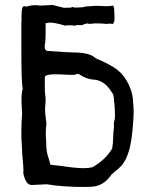

<svg xmlns="http://www.w3.org/2000/svg" viewBox="-20 -742 596 768"><path d="M314.5 -69.3Q335 -69.3 350.1 -73.2Q402.8 -103.5 428.7 -147.9Q432.1 -165.5 433.1 -199.2Q433.6 -218.3 434.8 -224.1Q436 -230 436 -234.9L435.5 -245.1Q435.5 -252 437.5 -259.8Q439.9 -264.6 439.9 -279.8Q439.9 -314 436 -338.4Q435.5 -342.3 435.5 -348.6Q434.1 -362.8 431.9 -365.7Q429.7 -368.7 424.3 -377Q396 -422.4 351.1 -423.8Q325.7 -426.3 301.8 -441.9Q296.4 -446.3 291 -446.3Q287.1 -446.3 283.2 -444.3Q279.3 -442.4 270 -442.4Q254.4 -442.4 236.1 -443.6Q217.8 -444.8 200.2 -444.8Q159.2 -444.8 159.2 -432.6V-392.1Q159.2 -370.6 162.1 -351.1L162.6 -343.3L160.2 -305.2Q160.2 -285.6 163.6 -265.6Q165.5 -256.8 165.5 -244.1Q163.1 -227.5 163.1 -208.5L163.6 -192.9Q165 -178.2 165 -166Q165 -133.8 174.3 -109.4Q178.2 -98.1 181.6 -83L221.7 -78.6Q283.2 -69.3 314.5 -69.3ZM162.6 -649.9Q162.6 -580.6 161.1 -572.8Q159.2 -564 158.7 -555.7Q158.7 -539.6 170.4 -538.1Q256.8 -532.2 272.5 -532.2Q336.4 -532.2 359.4 -511.7Q366.7 -505.9 375 -503.4Q408.7 -489.7 439.9 -469.7Q484.4 -439.5 504.9 -378.9Q512.2 -352.5 512.2 -335.9Q512.2 -330.1 513.2 -324.2Q514.6 -310.1 514.6 -291.5Q514.6 -264.2 509.3 -214.8Q501 -127 472.2 -87.4Q462.9 -74.2 442.4 -58.1Q435.1 -52.2 425.3 -43Q400.4 -5.9 363.8 2.4Q351.1 5.9 318.4 5.9Q230 5.9 167 -4.9Q116.2 -2 106.9 -2Q82.5 -2 73.2 -49.8H72.8Q73.7 -53.7 73.7 -61.5Q73.7 -72.3 71.8 -93.3Q68.8 -117.7 66.9 -169.4Q66.4 -171.9 66.4 -174.8Q66.4 -177.7 65.9 -182.6L65.4 -214.4Q65.4 -250 68.4 -285.6Q67.9 -306.6 66.4 -326.7L65.9 -346.2Q65.9 -368.7 70.8 -387.2Q70.8 -389.6 70.3 -391.6Q65.4 -411.6 65.4 -544.9V-651.4Q65.4 -658.2 66.4 -663.6Q65.9 -668.5 65.9 -672.9L66.4 -685.5Q66.4 -717.3 77.1 -717.3Q79.6 -717.3 82.5 -715.3L105.5 -720.2Q110.8 -721.2 127.4 -721.2Q136.2 -719.7 144.5 -719.7L190.4 -722.2L234.9 -710.9L263.2 -711.4Q267.6 -713.9 271 -713.9Q272.9 -713.9 275.4 -711.9H293.9Q298.3 -712.9 312 -712.9Q319.3 -716.3 326.7 -716.3L364.3 -718.8L400.9 -717.3L424.3 -717.8Q427.2 -719.7 429.2 -719.7Q437 -719.7 437 -699.7L438 -670.9Q438 -648.4 430.7 -646.5L418 -647.5Q413.1 -647.5 408.2 -646.5L404.8 -646Q401.9 -646 400.9 -647Q388.2 -648.4 359.4 -648.4L340.8 -646.5Q334 -646.5 328.6 -648.4Q316.9 -646 307.6 -641.1Q296.9 -641.1 289.1 -642.1Q283.7 -639.2 278.3 -639.2Q274.9 -639.2 272 -640.6Q271.5 -640.1 271 -640.1L255.9 -641.1Q250 -641.1 243.7 -640.1L239.7 -639.6Q236.3 -639.6 234.9 -640.6Q219.2 -647 184.6 -651.9Z"/></svg>

Font: Kurland
Style: Regular
Weight: 400
Designer: GGBot
Version: 0.22